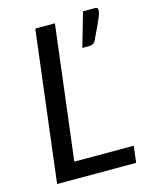

<svg xmlns="http://www.w3.org/2000/svg" viewBox="-112 -810 699 883"><g transform="rotate(-15 238.0 -368.0)"><path d="M426.5 -736.5Q435 -736.5 437.8 -732.8Q440.5 -729 440.5 -724Q440.5 -719 438.8 -711.5Q437 -704 431.2 -689.8Q425.5 -675.5 414.8 -652Q404 -628.5 386 -592Q380 -581 372.2 -577.8Q364.5 -574.5 353 -574.5H323L369.5 -736.5ZM435 -79 425.5 0H49L137 -716.5H230.5L152 -79Z"/></g></svg>

Font: Lato 2
Style: Italic
Weight: 400
Italic angle: -7°
Designer: Lukasz Dziedzic with Adam Twardoch and Botio Nikoltchev
Foundry: tyPoland Lukasz Dziedzic
Version: Version 2.015; 2015-08-06; http://www.latofonts.com/